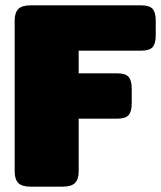

<svg xmlns="http://www.w3.org/2000/svg" viewBox="-20 -700 604 720"><path d="M35 -57V-623Q35 -652 48.5 -666Q62 -680 95 -680H509Q541 -680 552.5 -666.5Q564 -653 564 -623V-567Q564 -537 552.5 -523.5Q541 -510 509 -510H275V-425H419Q451 -425 462.5 -411.5Q474 -398 474 -368V-312Q474 -282 462.5 -268.5Q451 -255 419 -255H275V-57Q275 -28 261.5 -14Q248 0 214 0H95Q62 0 48.5 -14Q35 -28 35 -57Z"/></svg>

Font: Mitr
Style: Bold
Weight: 700
Designer: Thanarat Vachiruckul
Foundry: Cadson Demak
Version: Version 1.003